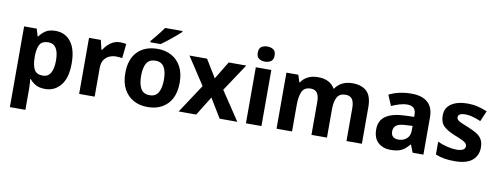

<svg xmlns="http://www.w3.org/2000/svg" viewBox="-75 -1184 4781 1841"><g transform="rotate(10 2315.0 -263.0)"><path d="M379 -556Q473 -556 528.5 -484.5Q584 -413 584 -274Q584 -134 525.5 -62Q467 10 375 10Q315 10 279.5 -11.5Q244 -33 224 -59H218Q220 -41 222 -17.5Q224 6 224 31V240H73V-546H196L217 -475H224Q246 -508 282 -532Q318 -556 379 -556ZM329 -436Q271 -436 248.5 -400Q226 -364 224 -291V-275Q224 -196 246.5 -154Q269 -112 330 -112Q381 -112 406 -154Q431 -196 431 -276Q431 -436 329 -436Z M1007 -556Q1022 -556 1039 -554Q1056 -552 1067 -550L1052 -409Q1041 -412 1026 -413.5Q1011 -415 990 -415Q959 -415 928 -402Q897 -389 876.5 -359Q856 -329 856 -277V0H705V-546H820L842 -454H849Q873 -496 914.5 -526Q956 -556 1007 -556Z M1636 -274Q1636 -138 1564.5 -64Q1493 10 1370 10Q1293 10 1233.5 -23Q1174 -56 1140 -119.5Q1106 -183 1106 -274Q1106 -410 1177.5 -483Q1249 -556 1373 -556Q1450 -556 1509 -523.5Q1568 -491 1602 -428Q1636 -365 1636 -274ZM1260 -274Q1260 -194 1286 -149.5Q1312 -105 1372 -105Q1430 -105 1456 -149.5Q1482 -194 1482 -274Q1482 -355 1456 -398Q1430 -441 1371 -441Q1312 -441 1286 -398Q1260 -355 1260 -274ZM1576 -756Q1561 -742 1538 -722Q1515 -702 1488 -680Q1461 -658 1435.5 -638.5Q1410 -619 1391 -606H1291V-619Q1307 -638 1328.5 -663.5Q1350 -689 1371 -716.5Q1392 -744 1407 -766H1576Z M1858 -279 1683 -546H1854L1960 -373L2065 -546H2236L2059 -279L2245 0H2073L1960 -186L1845 0H1674Z M2405 -761Q2438 -761 2462.5 -745.5Q2487 -730 2487 -687Q2487 -646 2462.5 -630Q2438 -614 2405 -614Q2371 -614 2347 -630Q2323 -646 2323 -687Q2323 -730 2347 -745.5Q2371 -761 2405 -761ZM2480 -546V0H2329V-546Z M3268 -556Q3362 -556 3410 -508.5Q3458 -461 3458 -356V0H3308V-318Q3308 -381 3287 -408.5Q3266 -436 3224 -436Q3165 -436 3141.5 -393.5Q3118 -351 3118 -273V0H2967V-318Q2967 -379 2947 -407.5Q2927 -436 2885 -436Q2823 -436 2800.5 -389.5Q2778 -343 2778 -256V0H2627V-546H2743L2765 -476H2770Q2793 -513 2835 -534.5Q2877 -556 2933 -556Q2994 -556 3034.5 -535Q3075 -514 3098 -474H3103Q3130 -515 3173 -535.5Q3216 -556 3268 -556Z M3846 -556Q3948 -556 4002.5 -507.5Q4057 -459 4057 -364V0H3952L3923 -74H3919Q3883 -30 3844.5 -10Q3806 10 3737 10Q3665 10 3617 -32Q3569 -74 3569 -161Q3569 -246 3631 -289.5Q3693 -333 3816 -338L3907 -341V-358Q3907 -407 3884.5 -426.5Q3862 -446 3823 -446Q3786 -446 3747 -434Q3708 -422 3670 -405L3626 -508Q3669 -530 3724.5 -543Q3780 -556 3846 -556ZM3850 -250Q3778 -248 3750.5 -227Q3723 -206 3723 -168Q3723 -133 3742.5 -116.5Q3762 -100 3795 -100Q3842 -100 3874.5 -128Q3907 -156 3907 -208V-253Z M4588 -161Q4588 -83 4532.5 -36.5Q4477 10 4362 10Q4304 10 4260 2.5Q4216 -5 4175 -22V-147Q4219 -126 4269.5 -114Q4320 -102 4358 -102Q4404 -102 4424.5 -115Q4445 -128 4445 -150Q4445 -165 4434.5 -177Q4424 -189 4397.5 -202Q4371 -215 4322 -234Q4249 -263 4211.5 -298.5Q4174 -334 4174 -402Q4174 -478 4233.5 -517Q4293 -556 4391 -556Q4443 -556 4489 -545Q4535 -534 4582 -514L4538 -411Q4500 -428 4460 -439Q4420 -450 4389 -450Q4317 -450 4317 -410Q4317 -395 4327.5 -384.5Q4338 -374 4364.5 -362Q4391 -350 4439 -331Q4488 -311 4521.5 -290Q4555 -269 4571.5 -238.5Q4588 -208 4588 -161Z"/></g></svg>

Font: Noto Sans Meetei Mayek
Style: Bold
Weight: 700
Designer: Monotype Design Team and Neelakash Kshetrimayum
Foundry: Monotype Imaging Inc.
Version: Version 2.002; ttfautohint (v1.8.4.7-5d5b)